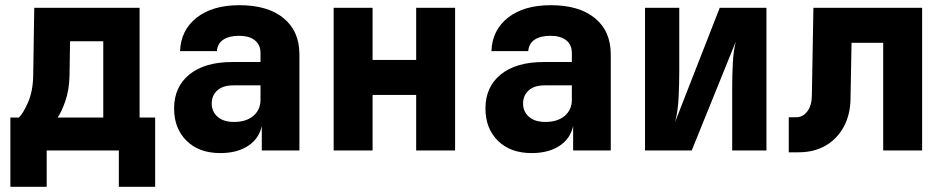

<svg xmlns="http://www.w3.org/2000/svg" viewBox="-20 -580 3640 740"><path d="M20 140V-127H53Q70 -144 88.5 -186.5Q107 -229 108 -290L112 -550H518V-127H578V140H438V0H160V140ZM202 -127H378V-421H250L248 -291Q247 -233 231.5 -189.5Q216 -146 202 -127Z M829 10Q747 10 699 -37.5Q651 -85 651 -162Q651 -245 710 -293Q769 -341 876 -341H984V-376Q984 -407 962.5 -424.5Q941 -442 901 -442Q863 -442 840.5 -427Q818 -412 816 -383H674Q677 -464 738 -512Q799 -560 903 -560Q1012 -560 1073 -510Q1134 -460 1134 -370V0H989V-95Q979 -46 936.5 -18Q894 10 829 10ZM882 -110Q929 -110 956.5 -133.5Q984 -157 984 -195V-251H879Q839 -251 817.5 -231.5Q796 -212 796 -181Q796 -150 818.5 -130Q841 -110 882 -110Z M1266 0V-550H1416V-349H1584V-550H1734V0H1584V-214H1416V0Z M2029 10Q1947 10 1899 -37.5Q1851 -85 1851 -162Q1851 -245 1910 -293Q1969 -341 2076 -341H2184V-376Q2184 -407 2162.5 -424.5Q2141 -442 2101 -442Q2063 -442 2040.5 -427Q2018 -412 2016 -383H1874Q1877 -464 1938 -512Q1999 -560 2103 -560Q2212 -560 2273 -510Q2334 -460 2334 -370V0H2189V-95Q2179 -46 2136.5 -18Q2094 10 2029 10ZM2082 -110Q2129 -110 2156.5 -133.5Q2184 -157 2184 -195V-251H2079Q2039 -251 2017.5 -231.5Q1996 -212 1996 -181Q1996 -150 2018.5 -130Q2041 -110 2082 -110Z M2466 0V-550H2598V-305Q2598 -259 2595.5 -205.5Q2593 -152 2582 -110L2754 -550H2934V0H2802V-245Q2802 -291 2804.5 -338Q2807 -385 2816 -420L2646 0Z M3020 7V-128H3048Q3074 -128 3091 -150Q3108 -172 3109 -208L3115 -550H3534V0H3384V-415H3262L3258 -198Q3257 -137 3231.5 -90.5Q3206 -44 3161.5 -18.5Q3117 7 3058 7Z"/></svg>

Font: JetBrains Mono NL ExtraBold
Style: Regular
Weight: 800
Designer: Philipp Nurullin, Konstantin Bulenkov
Foundry: JetBrains
Version: Version 2.304; ttfautohint (v1.8.4.7-5d5b)